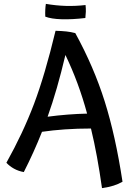

<svg xmlns="http://www.w3.org/2000/svg" viewBox="-20 -865 668 992"><path d="M613 74Q592 86 567 94Q542 102 507 107Q495 22 481 -54.5Q467 -131 450 -201Q379 -201 315 -196.5Q251 -192 197 -184Q176 -131 152.5 -79Q129 -27 103 24Q75 19 52.5 6.5Q30 -6 13 -24Q99 -178 155.5 -327.5Q212 -477 267 -706Q300 -705 323 -702.5Q346 -700 369 -694Q465 -519 521 -341Q577 -163 613 74ZM318 -581Q296 -488 273.5 -410Q251 -332 226 -262Q279 -269 330.5 -273Q382 -277 430 -278Q408 -359 380.5 -433.5Q353 -508 318 -581ZM421 -772Q354 -764 299.5 -765.5Q245 -767 214 -779Q213 -797 214 -815.5Q215 -834 217 -845Q270 -836 320 -834.5Q370 -833 422 -839Q424 -821 423.5 -804.5Q423 -788 421 -772Z"/></svg>

Font: Atma Medium
Style: Regular
Weight: 500
Designer: Gregori Vincens, Jeremie Hornus, Riccardo Olocco, Yoann Minet.
Foundry: black foundry
Version: Version 1.101;PS 1.100;hotconv 1.0.86;makeotf.lib2.5.63406